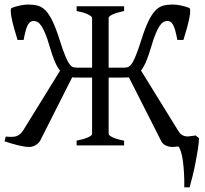

<svg xmlns="http://www.w3.org/2000/svg" viewBox="-20 -643 907 849"><path d="M766.1 -67.9Q772.9 -56.6 779.5 -50.5Q786.1 -44.4 794.7 -41.7Q803.2 -39.1 815.4 -40Q827.6 -41 845.2 -43.9L860.4 -31.7Q858.9 -8.3 854.5 20.3Q850.1 48.8 844.2 78.4Q838.4 107.9 831.5 135.7Q824.7 163.6 818.4 185.5H794.9Q795.4 152.8 793.7 123Q792 93.3 788.8 69.3Q785.6 45.4 780.3 28.3Q774.9 11.2 768.1 4.4Q761.2 5.4 754.4 6.1Q747.6 6.8 741.7 6.8Q727.5 6.8 713.4 0.5Q699.2 -5.9 692.4 -20L549.8 -301.3Q545.9 -300.8 542 -300.5Q538.1 -300.3 533.7 -300.3Q526.4 -300.3 517.1 -300Q507.8 -299.8 498 -299.8H460.4V-50.8Q460.4 -44.9 476.8 -36.4Q493.2 -27.8 528.8 -21V0H318.8V-21Q352.1 -27.8 369.6 -35.9Q387.2 -43.9 387.2 -50.8V-299.8H349.6Q329.1 -299.8 314.9 -300.3H307.1Q303.2 -300.3 299.3 -301.3L157.2 -20Q150.4 -8.8 137 -1Q123.5 6.8 109.4 6.8Q90.3 6.8 61.3 -0.2Q32.2 -7.3 0 -18.1L5.4 -39.1Q22 -37.6 33.4 -37.8Q44.9 -38.1 53.7 -41.3Q62.5 -44.4 69.3 -50.8Q76.2 -57.1 83.5 -67.9L245.6 -330.6Q232.4 -346.7 221.7 -372.6Q210.9 -398.4 199.7 -437Q189.5 -472.7 180.2 -494.6Q170.9 -516.6 162.4 -529.1Q153.8 -541.5 145.5 -545.9Q137.2 -550.3 128.9 -550.3Q121.6 -550.3 115.5 -546.9Q109.4 -543.5 104 -534.4Q98.6 -525.4 94 -509Q89.4 -492.7 84.5 -466.3H57.6Q49.3 -492.7 42.5 -517.3Q35.6 -542 31.7 -561.5Q27.8 -581.1 27.6 -593.5Q27.3 -606 31.7 -607.9Q39.6 -610.8 49.1 -613.8Q58.6 -616.7 68.4 -618.7Q78.1 -620.6 87.2 -621.8Q96.2 -623 103.5 -623Q127.4 -623 146.2 -618.2Q165 -613.3 181.2 -596.9Q197.3 -580.6 212.4 -549.3Q227.5 -518.1 244.1 -465.3Q258.3 -420.4 268.6 -395.8Q278.8 -371.1 287.4 -359.6Q295.9 -348.1 304.2 -345.9Q312.5 -343.8 323.2 -343.8H387.2V-564Q387.2 -569.8 370.6 -578.6Q354 -587.4 318.8 -594.2V-615.2H528.8V-594.2Q495.6 -587.4 478 -579.1Q460.4 -570.8 460.4 -564V-343.8H525.4Q536.1 -343.8 544.4 -345.9Q552.7 -348.1 561.3 -359.6Q569.8 -371.1 580.1 -395.8Q590.3 -420.4 604.5 -465.3Q621.1 -518.1 636.2 -549.3Q651.4 -580.6 667.5 -596.9Q683.6 -613.3 702.1 -618.2Q720.7 -623 745.1 -623Q752.4 -623 761.5 -621.8Q770.5 -620.6 780.3 -618.7Q790 -616.7 799.6 -613.8Q809.1 -610.8 816.9 -607.9Q821.3 -606 821 -593.5Q820.8 -581.1 816.9 -561.5Q813 -542 806.2 -517.3Q799.3 -492.7 791 -466.3H764.2Q759.3 -492.7 754.6 -509Q750 -525.4 744.6 -534.4Q739.3 -543.5 733.2 -546.9Q727.1 -550.3 719.7 -550.3Q711.4 -550.3 703.1 -545.9Q694.8 -541.5 686.3 -529.1Q677.7 -516.6 668.5 -494.6Q659.2 -472.7 648.9 -437Q637.7 -398.9 627 -373Q616.2 -347.2 603.5 -331.1Z"/></svg>

Font: Gentium Plus
Style: Regular
Weight: 400
Designer: J. Victor Gaultney, Annie Olsen, Iska Routamaa
Foundry: SIL International
Version: Version 1.510